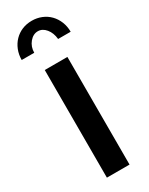

<svg xmlns="http://www.w3.org/2000/svg" viewBox="-194 -769 629 808"><g transform="rotate(-30 121.0 -365.0)"><path d="M122 -679Q99 -679 81.5 -658Q64 -637 64 -608H3Q3 -634 12 -656.5Q21 -679 37 -695.5Q53 -712 74.5 -721Q96 -730 122 -730Q147 -730 169 -721Q191 -712 207 -695.5Q223 -679 232 -656.5Q241 -634 241 -608H180Q177 -639 160.5 -659Q144 -679 122 -679ZM66 0V-523H176V0Z"/></g></svg>

Font: Oxford Sans SemiBold
Style: Regular
Weight: 600
Designer: Matt McInerney, Pablo Impallari, Rodrigo Fuenzalida
Foundry: Matt McInerney, Pablo Impallari, Rodrigo Fuenzalida
Version: Version 3.000g; ttfautohint (v1.5) -l 8 -r 28 -G 28 -x 14 -D